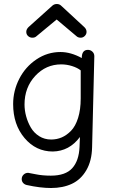

<svg xmlns="http://www.w3.org/2000/svg" viewBox="-20 -755 570 963"><path d="M123 -619.1 243.2 -727.1Q252.4 -734.9 265.1 -734.9Q278.3 -734.9 287.1 -726.1L403.8 -618.2Q414.1 -607.9 414.1 -595.2Q414.1 -583.5 405.3 -574.7Q396.5 -565.9 384.8 -565.9Q371.1 -565.9 362.8 -574.2L264.2 -657.2L161.1 -571.8Q154.3 -565.9 142.1 -565.9Q129.9 -565.9 120.8 -574.2Q111.8 -582.5 111.8 -595.2Q111.8 -607.9 123 -619.1ZM235.8 188Q181.6 188 113.8 172.9Q103 170.4 95.9 162.4Q88.9 154.3 88.9 143.1Q88.9 129.9 98.4 120.8Q107.9 111.8 121.1 111.8Q124.5 111.8 158.4 118.9Q192.4 126 234.9 126Q308.6 126 342.3 88.6Q376 51.3 378.9 -18.1L380.9 -67.9Q327.6 3.4 245.1 4.9Q160.2 4.9 103 -62.7Q45.9 -130.4 45.9 -232.9Q45.9 -299.8 76.7 -359.9Q107.4 -419.9 162.6 -457Q217.8 -494.1 283.2 -494.1Q335 -494.1 390.1 -463.9Q390.1 -504.9 420.9 -504.9Q434.1 -504.9 443.6 -495.8Q453.1 -486.8 453.1 -473.1L441.9 -16.1Q440.4 52.2 412.8 99.1Q385.3 146 340.3 167Q295.4 188 235.8 188ZM236.8 -55.2Q264.6 -55.2 289.3 -65.7Q314 -76.2 336.2 -98.9Q358.4 -121.6 371.6 -163.3Q384.8 -205.1 384.8 -261.2V-401.9Q368.7 -415 341.6 -423.6Q314.5 -432.1 287.1 -432.1Q210.4 -432.1 156.7 -374.3Q103 -316.4 103 -231Q103 -201.7 111.1 -171.9Q119.1 -142.1 134.5 -115.5Q149.9 -88.9 176.5 -72Q203.1 -55.2 236.8 -55.2Z"/></svg>

Font: Comic Neue
Style: Regular
Weight: 400
Designer: Craig Rozynski
Foundry: Craig Rozynski
Version: Version 2.003;hotconv 1.0.109;makeotfexe 2.5.65596